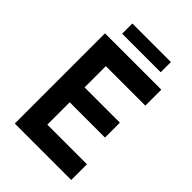

<svg xmlns="http://www.w3.org/2000/svg" viewBox="-254 -994 1104 1104"><g transform="rotate(45 298.0 -442.5)"><path d="M464.8 -884.8Q386.7 -884.8 151.4 -884.8Q151.4 -864.3 151.4 -801.8Q229.5 -801.8 464.8 -801.8Q464.8 -822.3 464.8 -884.8ZM216.8 -127.9Q216.8 -173.8 216.8 -309.6Q289.1 -309.6 503.9 -309.6Q503.9 -339.8 503.9 -430.7Q432.6 -430.7 216.8 -430.7Q216.8 -474.6 216.8 -603.5Q296.9 -603.5 538.1 -603.5Q538.1 -636.7 538.1 -733.4Q423.8 -733.4 80.1 -733.4Q80.1 -710 80.1 -640.6Q80.1 -480.5 80.1 0Q194.3 0 539.1 0Q539.1 -32.2 539.1 -127.9Q459 -127.9 216.8 -127.9Z"/></g></svg>

Font: BM-Biotif
Style: Bold
Weight: 400
Designer: Deni Anggara
Version: Version 1.000;PS 001.000;hotconv 1.0.88;makeotf.lib2.5.64776